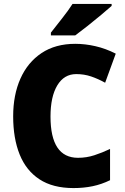

<svg xmlns="http://www.w3.org/2000/svg" viewBox="-20 -947 637 977"><path d="M368 -570Q306 -570 271.5 -512.5Q237 -455 237 -354Q237 -144 377 -144Q420 -144 460 -157Q500 -170 540 -189V-30Q497 -9 451.5 0.5Q406 10 354 10Q249 10 181 -34.5Q113 -79 80 -161Q47 -243 47 -355Q47 -464 84 -547Q121 -630 191.5 -677Q262 -724 363 -724Q413 -724 465.5 -712Q518 -700 569 -674L515 -526Q479 -546 443.5 -558Q408 -570 368 -570ZM548 -917Q528 -899 494.5 -871Q461 -843 425 -814.5Q389 -786 363 -767H239V-781Q264 -813 296 -853.5Q328 -894 349 -927H548Z"/></svg>

Font: Noto Sans Myanmar UI SemiCondensed Black
Style: Regular
Weight: 900
Width: 4
Designer: Monotype Design Team
Foundry: Monotype Imaging Inc.
Version: Version 2.103; ttfautohint (v1.8.4.7-5d5b)